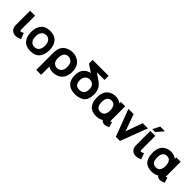

<svg xmlns="http://www.w3.org/2000/svg" viewBox="276 -2170 3803 3803"><g transform="rotate(45 2177.5 -268.5)"><path d="M199.2 -160.2Q199.2 -116.2 220.2 -116.2Q236.3 -116.2 283.2 -141.1L331.1 -14.2Q255.4 17.1 209 17.1Q153.8 17.1 109.9 -15.1Q86.4 -32.7 73.2 -66.9Q60.1 -101.1 60.1 -144V-540H199.2Z M530.5 -380.4Q495.6 -335.9 495.6 -257.8Q495.6 -179.7 530.5 -135.3Q565.4 -90.8 627.9 -90.8Q690.4 -90.8 725.1 -135Q759.8 -179.2 759.8 -257.8Q759.8 -336.4 725.1 -380.6Q690.4 -424.8 627.9 -424.8Q565.4 -424.8 530.5 -380.4ZM385.7 -145.5Q370.6 -195.8 370.6 -257.8Q370.6 -319.8 385.7 -370.1Q400.9 -420.4 431.2 -459Q461.4 -497.6 511.5 -518.8Q561.5 -540 627.9 -540Q694.3 -540 744.4 -518.8Q794.4 -497.6 824.7 -459Q855 -420.4 869.9 -370.1Q884.8 -319.8 884.8 -257.8Q884.8 -195.8 869.9 -145.5Q855 -95.2 824.7 -56.9Q794.4 -18.6 744.4 2.7Q694.3 23.9 627.9 23.9Q561.5 23.9 511.5 2.7Q461.4 -18.6 431.2 -56.9Q400.9 -95.2 385.7 -145.5Z M1508.8 -276.9Q1508.8 -162.6 1456.1 -91.6Q1403.3 -20.5 1308.6 0Q1272 7.8 1239.7 7.8Q1168 7.8 1112.8 -27.8V203.1H974.6V-276.9Q974.6 -353 998.5 -411.9Q1022.5 -470.7 1066.4 -500Q1106.4 -526.9 1147.2 -541Q1188 -555.2 1239.7 -555.2Q1281.7 -555.2 1313.7 -546.6Q1345.7 -538.1 1380.4 -520Q1441.4 -488.3 1475.1 -427.2Q1508.8 -366.2 1508.8 -276.9ZM1112.8 -270Q1112.8 -184.1 1150.4 -147.9Q1188 -111.8 1239.7 -111.8Q1290 -111.8 1328.6 -148.9Q1368.7 -187.5 1368.7 -272Q1368.7 -361.3 1329.6 -398.9Q1290 -437 1239.7 -437Q1173.3 -437 1143.1 -392.3Q1112.8 -347.7 1112.8 -270Z M1857.4 -414.1Q1800.3 -414.1 1764.4 -371.6Q1728.5 -329.1 1728.5 -268.1Q1728.5 -120.1 1851.6 -120.1Q1893.1 -120.1 1923.1 -133.5Q1953.1 -147 1967.3 -171.9Q1992.2 -216.3 1992.2 -269Q1992.2 -337.4 1958.3 -375.7Q1924.3 -414.1 1857.4 -414.1ZM1588.4 -259.8Q1588.4 -368.7 1639.6 -433.1Q1690.9 -497.6 1783.2 -519L1624.5 -624V-727.1H2072.3V-612.8H1855.5Q1936.5 -558.1 1977.5 -530.8Q2003.4 -513.7 2014.4 -504.6Q2025.4 -495.6 2052.2 -470.2Q2078.1 -445.8 2091.8 -420.9Q2105.5 -396 2118.2 -354Q2130.4 -312 2130.4 -268.1Q2130.4 -192.9 2109.6 -136.7Q2088.9 -80.6 2048.3 -50.8Q1974.6 2.9 1851.6 2.9Q1725.1 2.9 1652.3 -69.8Q1623 -99.1 1605.7 -149.7Q1588.4 -200.2 1588.4 -259.8Z M2579.1 -267.1Q2579.1 -331.5 2551.8 -377.9Q2524.9 -423.8 2460.9 -423.8Q2340.8 -423.8 2340.8 -263.2Q2340.8 -106 2459 -106Q2579.1 -106 2579.1 -267.1ZM2689.9 15.1Q2666.5 15.1 2641.6 2Q2616.7 -11.2 2606.9 -26.9Q2544.4 14.2 2460.9 14.2Q2210 14.2 2210 -267.1Q2210 -442.4 2325.7 -507.8Q2386.7 -542 2460.9 -542Q2552.7 -539.1 2607.9 -492.2V-533.2H2731V-107.9L2765.1 -129.9L2801.8 -16.1Q2734.9 15.1 2689.9 15.1Z M3357.9 -543 3142.6 24.9H3026.9L2811.5 -543H2957.5L3085 -188L3213.9 -543Z M3566.9 -160.2Q3566.9 -116.2 3587.9 -116.2Q3604 -116.2 3650.9 -141.1L3698.7 -14.2Q3623 17.1 3576.7 17.1Q3521.5 17.1 3477.5 -15.1Q3454.1 -32.7 3440.9 -66.9Q3427.7 -101.1 3427.7 -144V-540H3566.9ZM3505.9 -740.2H3638.7L3509.8 -591.8H3429.7Z M4132.8 -267.1Q4132.8 -331.5 4105.5 -377.9Q4078.6 -423.8 4014.6 -423.8Q3894.5 -423.8 3894.5 -263.2Q3894.5 -106 4012.7 -106Q4132.8 -106 4132.8 -267.1ZM4243.7 15.1Q4220.2 15.1 4195.3 2Q4170.4 -11.2 4160.6 -26.9Q4098.1 14.2 4014.6 14.2Q3763.7 14.2 3763.7 -267.1Q3763.7 -442.4 3879.4 -507.8Q3940.4 -542 4014.6 -542Q4106.4 -539.1 4161.6 -492.2V-533.2H4284.7V-107.9L4318.8 -129.9L4355.5 -16.1Q4288.6 15.1 4243.7 15.1Z"/></g></svg>

Font: Miedinger*
Style: Bold
Weight: 700
Version: Version 001.000